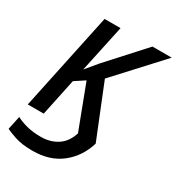

<svg xmlns="http://www.w3.org/2000/svg" viewBox="-220 -847 1118 1219"><g transform="rotate(30 338.5 -237.0)"><path d="M206 240Q334 240 417 173.5Q500 107 532 0L376 -387L677 -714H536L297 -451L228 -368L302 -714H185L34 0H151L208 -271L281 -319L402 0Q380 70 328.5 103.5Q277 137 208 137Q147 137 101.5 124.5Q56 112 27 96L6 195Q27 206 78 223Q129 240 206 240Z"/></g></svg>

Font: Noto Sans UI Medium
Style: Italic
Weight: 500
Italic angle: -12°
Designer: Monotype Design Team
Foundry: Monotype Imaging Inc.
Version: Version 1.901